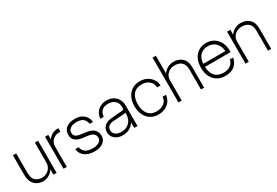

<svg xmlns="http://www.w3.org/2000/svg" viewBox="53 -1643 3746 2596"><g transform="rotate(-30 1926.0 -345.0)"><path d="M105.5 -200Q105.5 -115.5 144 -77.8Q182.5 -40 247 -40Q289.5 -40 323.5 -60Q357.5 -80 377.5 -114.8Q397.5 -149.5 397.5 -194.5V-500H447.5V0H397.5V-83Q370.5 -38.5 326.5 -14.2Q282.5 10 237.5 10Q157.5 10 106 -42Q54.5 -94 54.5 -190.5V-500H105.5Z M556 -500H607V-428Q632 -467.5 671.2 -488.8Q710.5 -510 750.5 -510H770V-456H751.5Q711 -456 678.2 -438.2Q645.5 -420.5 626.2 -389Q607 -357.5 607 -316.5V0H556Z M1065.5 -221 990 -230.5Q917.5 -239.5 878.8 -271.5Q840 -303.5 840 -367Q840 -432.5 889 -470.8Q938 -509 1022.5 -509Q1107 -509 1158.5 -466.2Q1210 -423.5 1217.5 -349.5H1166Q1156.5 -406 1121.8 -433Q1087 -460 1021.5 -460Q962 -460 925.8 -435Q889.5 -410 889.5 -369Q889.5 -329 915.5 -310.2Q941.5 -291.5 994 -285L1069 -275.5Q1225.5 -255.5 1225.5 -128Q1225.5 -66 1174.5 -29Q1123.5 8 1040 8Q945 8 889 -35.8Q833 -79.5 825 -150.5H878.5Q897 -41 1040.5 -41Q1100.5 -41 1137.5 -64.8Q1174.5 -88.5 1174.5 -128Q1174.5 -207.5 1065.5 -221Z M1711 -325V0H1660V-86.5Q1632.5 -41.5 1586 -15.8Q1539.5 10 1480.5 10Q1405 10 1357.8 -30Q1310.5 -70 1310.5 -134Q1310.5 -190.5 1349.5 -226.5Q1388.5 -262.5 1456.5 -268L1635.5 -283Q1660 -285 1660 -309V-326Q1660 -388 1620.8 -424.2Q1581.5 -460.5 1514.5 -460.5Q1390.5 -460.5 1377.5 -336H1324.5Q1328 -387.5 1353.8 -426.8Q1379.5 -466 1422 -488Q1464.5 -510 1518.5 -510Q1575 -510 1618.2 -486.2Q1661.5 -462.5 1686.2 -420.8Q1711 -379 1711 -325ZM1362 -136Q1362 -91.5 1395 -65.8Q1428 -40 1484.5 -40Q1564 -40 1612 -89Q1660 -138 1660 -219.5V-235.5L1466.5 -221.5Q1362 -214 1362 -136Z M1808.5 -252Q1808.5 -330 1837.2 -388Q1866 -446 1917.2 -478Q1968.5 -510 2036 -510Q2097 -510 2145 -486Q2193 -462 2222 -419.2Q2251 -376.5 2255.5 -319.5H2203Q2200 -384 2154.5 -422Q2109 -460 2036 -460Q1952.5 -460 1906.8 -405.5Q1861 -351 1861 -252Q1861 -152.5 1907 -97.2Q1953 -42 2036 -42Q2108.5 -42 2154 -77.8Q2199.5 -113.5 2203 -174H2255.5Q2247.5 -91 2187.5 -41.5Q2127.5 8 2036 8Q1968.5 8 1917.2 -24.5Q1866 -57 1837.2 -115.5Q1808.5 -174 1808.5 -252Z M2701 -309.5Q2701 -388.5 2661.2 -424.2Q2621.5 -460 2554.5 -460Q2511 -460 2476.2 -441.5Q2441.5 -423 2421.2 -390.8Q2401 -358.5 2401 -316.5V0H2350V-700H2401V-422.5Q2428.5 -464.5 2473.2 -487.2Q2518 -510 2564 -510Q2645.5 -510 2698 -461.5Q2750.5 -413 2750.5 -320.5V0H2701Z M2847.5 -252Q2847.5 -331.5 2875.5 -389.5Q2903.5 -447.5 2955 -478.8Q3006.5 -510 3076 -510Q3141.5 -510 3192.2 -478.2Q3243 -446.5 3271.8 -391.5Q3300.5 -336.5 3300.5 -265.5V-236.5H2900.5Q2904 -141.5 2950.5 -91.8Q2997 -42 3082 -42Q3150.5 -42 3191.2 -73Q3232 -104 3242 -155.5H3294.5Q3277.5 -78 3225.2 -35Q3173 8 3082 8Q3010.5 8 2957.8 -23.8Q2905 -55.5 2876.2 -113.8Q2847.5 -172 2847.5 -252ZM3076 -460Q2997 -460 2952.5 -415Q2908 -370 2901 -284H3247Q3240.5 -364.5 3193.8 -412.2Q3147 -460 3076 -460Z M3397.5 -500H3448.5V-422.5Q3476 -464.5 3520.8 -487.2Q3565.5 -510 3611.5 -510Q3693 -510 3745.5 -461.5Q3798 -413 3798 -320.5V0H3748.5V-309.5Q3748.5 -388.5 3708.8 -424.2Q3669 -460 3602 -460Q3558.5 -460 3523.8 -441.5Q3489 -423 3468.8 -390.8Q3448.5 -358.5 3448.5 -316.5V0H3397.5Z"/></g></svg>

Font: Overused Grotesk Light
Style: Regular
Weight: 300
Version: Version 0.004